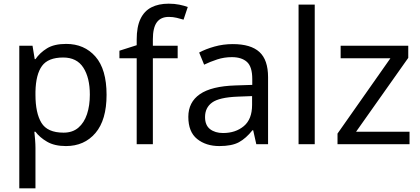

<svg xmlns="http://www.w3.org/2000/svg" viewBox="-20 -785 2288 1045"><path d="M340 -546Q439 -546 499.5 -477Q560 -408 560 -269Q560 -132 499.5 -61Q439 10 339 10Q277 10 236.5 -13.5Q196 -37 173 -68H167Q169 -51 171 -25Q173 1 173 20V240H85V-536H157L169 -463H173Q197 -498 236 -522Q275 -546 340 -546ZM324 -472Q242 -472 208.5 -426Q175 -380 173 -286V-269Q173 -170 205.5 -116.5Q238 -63 326 -63Q375 -63 406.5 -90Q438 -117 453.5 -163.5Q469 -210 469 -270Q469 -362 433.5 -417Q398 -472 324 -472Z M947 -468H812V0H724V-468H630V-509L724 -539V-570Q724 -639 744.5 -682Q765 -725 804 -745Q843 -765 898 -765Q930 -765 956.5 -759.5Q983 -754 1002 -747L979 -678Q963 -683 942 -688Q921 -693 899 -693Q855 -693 833.5 -663.5Q812 -634 812 -571V-536H947Z M1247 -545Q1345 -545 1392 -502Q1439 -459 1439 -365V0H1375L1358 -76H1354Q1319 -32 1280.5 -11Q1242 10 1174 10Q1101 10 1053 -28.5Q1005 -67 1005 -149Q1005 -229 1068 -272.5Q1131 -316 1262 -320L1353 -323V-355Q1353 -422 1324 -448Q1295 -474 1242 -474Q1200 -474 1162 -461.5Q1124 -449 1091 -433L1064 -499Q1099 -518 1147 -531.5Q1195 -545 1247 -545ZM1273 -259Q1173 -255 1134.5 -227Q1096 -199 1096 -148Q1096 -103 1123.5 -82Q1151 -61 1194 -61Q1262 -61 1307 -98.5Q1352 -136 1352 -214V-262Z M1693 0H1605V-760H1693Z M2209 0H1817V-58L2105 -468H1834V-536H2202V-470L1918 -68H2209Z"/></svg>

Font: Noto Sans Kawi
Style: Regular
Weight: 400
Designer: Fadhl Haqq
Version: Version 1.000